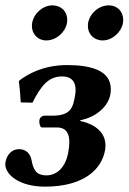

<svg xmlns="http://www.w3.org/2000/svg" viewBox="-29 -687 483 717"><path d="M300 -601C299.4 -597.3 299.1 -593.6 299.1 -590C299.1 -560 321.5 -536 354.6 -536C389.6 -536 423.9 -566 430 -601C430.8 -605.1 431.1 -609.1 431.1 -613C431.1 -644.1 408.8 -667 377.7 -667C340.7 -667 306.6 -638 300 -601ZM91 -601C90.4 -597.3 90.1 -593.6 90.1 -590C90.1 -559.9 112.3 -536 143.6 -536C180.6 -536 214.9 -566 221 -601C221.8 -605.1 222.1 -609.1 222.1 -613C222.1 -644.1 199.6 -667 166.7 -667C131.7 -667 97.6 -638 91 -601ZM220.4 -444C131.9 -443.6 73.9 -409.6 45 -387.6L41.3 -383.6C45.2 -355.6 47 -330 48.4 -304.6L92.2 -303.6C123.9 -366 151.2 -401.6 203.5 -401.6C235.6 -401.6 253.3 -384.7 253.3 -351.4C253.3 -344.9 252.6 -337.7 251.3 -330C243.9 -288.5 237.5 -255 167 -255H136C129 -255 120 -249 118.2 -239C117.9 -237.4 117.8 -235.5 117.8 -233.4C117.8 -223.8 120.9 -211 128.3 -211H183.3C219.4 -211 229.9 -187 229.9 -156.4C229.9 -144.6 228.3 -131.8 226.1 -119C213.6 -48.5 171.2 -32 144.7 -32C108.7 -32 95.5 -50.5 88.8 -89C84.9 -110.9 70 -130 42 -130C14 -130 -3.9 -108 -8.6 -81C-9.1 -78.7 -9.3 -76.3 -9.3 -73.8C-9.3 -35.9 41.1 10 139.3 10C284.3 10 350.8 -55 363.3 -126C364.4 -132.3 364.9 -138.3 364.9 -144C364.9 -209.4 295.3 -230.8 270.8 -235L271 -238C337.4 -251.5 376.1 -295 383 -334C384.2 -341.2 384.8 -347.9 384.8 -354.3C384.8 -427.9 302.3 -444 220.4 -444Z"/></svg>

Font: Linux Biolinum O 
Style: Bold Italic
Weight: 700
Designer: Philipp H. Poll
Foundry: Philipp H. Poll
Version: Version 1.3.2